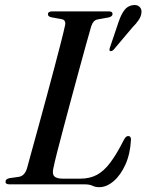

<svg xmlns="http://www.w3.org/2000/svg" viewBox="-20 -746 593 777"><path d="M322.5 0H18.5Q1 0 2.5 -11.5Q2.5 -21.5 18.5 -25L57 -30.5Q79.5 -34.5 89 -64Q96.5 -91.5 109.2 -137.8Q122 -184 137.5 -240.5Q153 -297 169.2 -357Q185.5 -417 200.2 -473Q215 -529 226.5 -573.8Q238 -618.5 243.5 -644.5Q247.5 -665 229.5 -668.5L188 -676Q174 -679 174 -688Q174 -700 192 -700H420Q435.5 -700 435.5 -689.5Q435.5 -679.5 420 -675.5L375.5 -667.5Q357 -664.5 349 -639Q341 -611 328 -564.8Q315 -518.5 299.8 -462Q284.5 -405.5 268.5 -346.5Q252.5 -287.5 238 -232.5Q223.5 -177.5 212.2 -133.8Q201 -90 196 -65.5Q190.5 -42 199.8 -32.5Q209 -23 234 -23H305.5Q343 -23 371.8 -38.2Q400.5 -53.5 426.2 -87.8Q452 -122 480.5 -178.5Q489 -195.5 498.5 -195.5Q510.5 -195.5 510 -180Q507 -123.5 487.8 -80.5Q468.5 -37.5 440 -13Q411.5 11.5 381.5 11.5Q366.5 11.5 354.5 5.8Q342.5 0 322.5 0ZM460 -657.5Q470 -687 483 -704.5Q496 -722 516.5 -725Q534.5 -728 544.2 -718.8Q554 -709.5 552.5 -696Q551.5 -680 541.2 -665Q531 -650 515.5 -634.5L439.5 -544.5Q432 -537.5 425.5 -539.5Q421 -542 424.5 -552.5Z"/></svg>

Font: Fraunces 72pt S000
Style: Italic
Weight: 400
Italic angle: -16°
Version: Version 1.000; ttfautohint (v1.8.3)